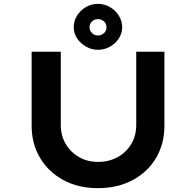

<svg xmlns="http://www.w3.org/2000/svg" viewBox="-20 -969 1016 995"><path d="M488 6Q385 6 308 -36Q231 -78 187.5 -151Q144 -224 144 -317V-701H295V-322Q295 -266 320.5 -223Q346 -180 389.5 -155Q433 -130 488 -130Q545 -130 590 -155Q635 -180 660.5 -223Q686 -266 686 -322V-701H832V-317Q832 -224 789 -151Q746 -78 668 -36Q590 6 488 6ZM487 -711Q455 -711 426.5 -727Q398 -743 380 -769.5Q362 -796 362 -827Q362 -861 379.5 -888.5Q397 -916 425.5 -932.5Q454 -949 487 -949Q521 -949 549.5 -932.5Q578 -916 595.5 -888.5Q613 -861 613 -827Q613 -796 595.5 -769.5Q578 -743 549.5 -727Q521 -711 487 -711ZM487 -785Q506 -785 519 -797.5Q532 -810 532 -827Q532 -847 518.5 -858.5Q505 -870 487 -870Q470 -870 457 -858Q444 -846 444 -827Q444 -810 457 -797.5Q470 -785 487 -785Z"/></svg>

Font: Lexend Peta SemiBold
Style: Regular
Weight: 600
Designer: Bonnie Shaver-Troup, Thomas Jockin
Foundry: Lexend
Version: Version 1.007